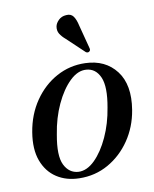

<svg xmlns="http://www.w3.org/2000/svg" viewBox="-78 -727 641 797"><g transform="rotate(-10 242.0 -328.5)"><path d="M298.5 -457Q383 -454.5 428.5 -395Q474 -335.5 457 -232Q445.5 -162 408 -107Q370.5 -52 314.8 -20.5Q259 11 192 9.5Q137.5 8.5 97.5 -17.8Q57.5 -44 39.2 -93.2Q21 -142.5 32.5 -212.5Q44.5 -286 83 -342Q121.5 -398 177.5 -428.5Q233.5 -459 298.5 -457ZM193.5 -17.5Q229 -16 262.8 -49.2Q296.5 -82.5 322 -138Q347.5 -193.5 358 -259Q373.5 -344.5 355.8 -385.5Q338 -426.5 298.5 -429.5Q263 -432.5 228.8 -399.5Q194.5 -366.5 168.2 -310Q142 -253.5 131.5 -186Q115.5 -98.5 134.8 -59.2Q154 -20 193.5 -17.5ZM301.5 -614.5 327.5 -515Q330 -506 324 -501.5Q317.5 -496.5 309.5 -501.5L237 -570Q221.5 -583 213.2 -596.5Q205 -610 208 -627.5Q210.5 -641 223.2 -653.5Q236 -666 255.5 -667Q275.5 -669 285.8 -654.8Q296 -640.5 301.5 -614.5Z"/></g></svg>

Font: Fraunces 72pt S000
Style: Italic
Weight: 400
Italic angle: -16°
Version: Version 1.000; ttfautohint (v1.8.3)